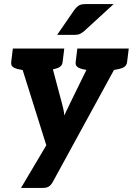

<svg xmlns="http://www.w3.org/2000/svg" viewBox="-20 -755 651 941"><path d="M83 166 207 -43 58 -517H183Q199 -517 207.5 -509Q216 -501 219 -491L284 -247Q288 -233 291 -218.5Q294 -204 295 -189Q297 -195 303 -206.5Q309 -218 315 -230.5Q321 -243 323 -248L442 -491Q447 -502 458.5 -509.5Q470 -517 482 -517H596L238 138Q230 152 219.5 159Q209 166 189 166ZM163 -481 167 -517H241L237 -481ZM426 -481 430 -517H505L500 -481ZM141 -517 114 -407 65 -417Q50 -421 41.5 -428.5Q33 -436 35 -452L43 -517ZM295 -517 287 -452Q285 -436 275 -428.5Q265 -421 248 -417L197 -407V-517ZM457 -517 430 -407 381 -417Q366 -421 357.5 -428.5Q349 -436 351 -452L359 -517ZM611 -517 603 -452Q601 -436 591 -428.5Q581 -421 564 -417L512 -407L513 -517ZM400 -735H537L393 -603Q381 -593 371 -588.5Q361 -584 344 -584H260L344 -706Q354 -720 365.5 -727.5Q377 -735 400 -735Z"/></svg>

Font: Aleo ExtraBold
Style: Italic
Weight: 800
Italic angle: -7°
Designer: Alessio Laiso
Foundry: Alessio Laiso
Version: Version 2.001;gftools[0.9.29]